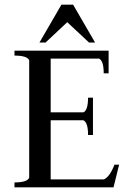

<svg xmlns="http://www.w3.org/2000/svg" viewBox="-20 -802 547 822"><path d="M293 -782 387 -620H361L268 -707L175 -620H149L243 -782ZM42 0V-21Q96 -21 105 -41V-544Q96 -564 42 -564V-585H445V-488H424Q424 -542 404 -551H197V-321H337Q357 -330 357 -384H378V-224H357Q357 -278 337 -287H197V-34H425Q450 -45 470 -97H490L466 0Z"/></svg>

Font: Judson
Style: Regular
Weight: 400
Version: Version 20110429